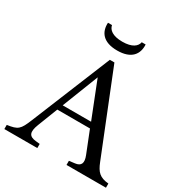

<svg xmlns="http://www.w3.org/2000/svg" viewBox="-215 -1051 1140 1201"><g transform="rotate(30 355.0 -450.0)"><path d="M353 -778C456 -778 493 -832 489 -900H461C455 -869 425 -842 353 -842C282 -842 252 -869 246 -900H217C213 -832 250 -778 353 -778ZM-12 0H226V-30L197 -33C146 -38 133 -63 158 -127L214 -271H450L512 -115C532 -65 520 -40 478 -35L437 -30V0H722V-30C658 -36 634 -60 610 -121L376 -705H343L110 -135C76 -51 64 -41 -12 -30ZM230 -311 332 -572 435 -311Z"/></g></svg>

Font: Hedvig Letters Serif 24pt
Style: Regular
Weight: 400
Designer: Alexander Örn & Tor Weibull
Foundry: Kanon Foundry
Version: Version 1.000